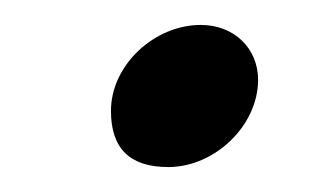

<svg xmlns="http://www.w3.org/2000/svg" viewBox="-20 -119 263 154"><path d="M115 15C152 15 187 -18 187 -55C187 -80 168 -99 141 -99C104 -99 69 -67 69 -30C69 0 84 15 115 15Z"/></svg>

Font: GFS Pyrsos
Style: Regular
Weight: 400
Designer: George Matthiopoulos
Foundry: George Matthiopoulos
Version: Version 1.0